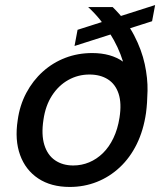

<svg xmlns="http://www.w3.org/2000/svg" viewBox="-20 -728 647 760"><path d="M256 12Q182 12 131.5 -21.5Q81 -55 59.5 -114.5Q38 -174 50 -252Q58 -311 84 -360Q110 -409 149.5 -444.5Q189 -480 238.5 -499Q288 -518 345 -518Q382 -518 412.5 -509.5Q443 -501 467 -484Q458 -513 445 -541Q432 -569 414.5 -596.5Q397 -624 376 -650Q355 -676 329 -700H426Q481 -646 511 -588Q541 -530 553 -474Q565 -418 564 -368.5Q563 -319 558 -281Q548 -212 521.5 -158Q495 -104 454.5 -66Q414 -28 363.5 -8Q313 12 256 12ZM270 -73Q303 -73 333 -85.5Q363 -98 387.5 -122Q412 -146 429 -181.5Q446 -217 453 -262Q462 -319 449.5 -357Q437 -395 407 -414Q377 -433 334 -433Q289 -433 250.5 -411.5Q212 -390 186 -350Q160 -310 152 -254Q143 -195 155.5 -154.5Q168 -114 198 -93.5Q228 -73 270 -73ZM275 -546 287 -610 594 -708 582 -644Z"/></svg>

Font: DM Sans 10pt Medium
Style: Italic
Weight: 500
Italic angle: -10°
Version: Version 4.004;gftools[0.9.30]